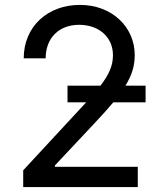

<svg xmlns="http://www.w3.org/2000/svg" viewBox="-20 -757 647 777"><path d="M73.9 0H537.6V-82H202.4V-87.7L360.8 -256.4C391.7 -289.1 417.3 -317.5 438.6 -343H569.2V-410.2H487.6C515.3 -455.3 525.2 -492.2 525.2 -534.4C525.2 -647.7 433.2 -737.2 303.3 -737.2C173.7 -737.2 76 -650.2 76 -521H164.8C164.8 -602.6 217.7 -656.6 300.4 -656.6C377.8 -656.6 437.1 -609 437.1 -533.4C437.1 -490.4 420.5 -454.5 386.4 -410.2H253.2V-343H328.8L315.7 -328.8L73.9 -67.8Z"/></svg>

Font: Margiela Sans Text
Style: Regular
Weight: 400
Designer: Stefan Endress, Andreas Faust
Version: Version 1.100;FEAKit 1.0